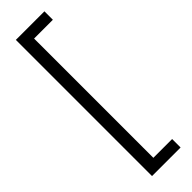

<svg xmlns="http://www.w3.org/2000/svg" viewBox="-338 -797 1012 1012"><g transform="rotate(-45 168.0 -291.5)"><path d="M291 216H78V-799H291V-736H151V153H291Z"/></g></svg>

Font: Noto Sans Sinhala UI ExtraCondensed
Style: Regular
Weight: 400
Width: 2
Designer: Jelle Bosma - Monotype Design Team
Foundry: Monotype Imaging Inc.
Version: Version 2.006; ttfautohint (v1.8.4.7-5d5b)